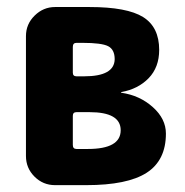

<svg xmlns="http://www.w3.org/2000/svg" viewBox="-20 -540 540 560"><path d="M236.3 -105.5Q332 -105.5 332 -160.2Q332 -212.9 241.2 -212.9H203.1Q192.4 -212.9 192.4 -202.1V-117.2Q192.4 -105.5 203.1 -105.5ZM192.4 -403.3V-328.1Q192.4 -317.4 203.1 -317.4H225.6Q313.5 -317.4 314.5 -367.2Q314.5 -395.5 295.4 -405.3Q276.4 -415 220.7 -415H203.1Q192.4 -415 192.4 -403.3ZM334 -269.5Q387.7 -261.7 425.8 -227.5Q463.9 -193.4 463.9 -150.4Q463.9 -72.3 407.7 -36.1Q351.6 0 231.4 0H192.4H140.6Q105.5 0 80.6 -24.9Q55.7 -49.8 55.7 -85V-434.6Q55.7 -469.7 81.1 -494.6Q106.4 -519.5 140.6 -519.5H241.2Q350.6 -519.5 397.5 -490.2Q444.3 -460.9 444.3 -394.5Q444.3 -343.8 413.6 -312Q382.8 -280.3 334 -271.5Q333 -271.5 333 -269.5Z"/></svg>

Font: Rounded-X Mgen+ 2m bold
Style: Bold
Weight: 700
Designer: [Source Han Sans]
Ryoko NISHIZUKA  (kana & ideographs); Paul D. Hunt (Latin, Greek & Cyrillic); Wenlong ZHANG  (bopomofo
Version: Version 1.059.20150602